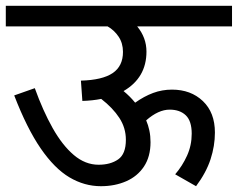

<svg xmlns="http://www.w3.org/2000/svg" viewBox="-20 -642 820 662"><path d="M0 -622H780V-551H453Q485 -512 485 -464Q485 -374 406 -328Q417 -319 427 -309Q437 -299 446 -288Q477 -310 508 -321.5Q539 -333 573 -333Q638 -333 679.5 -293.5Q721 -254 721 -185Q721 -139 706 -93Q691 -47 656 0L584 -41Q609 -70 625 -105.5Q641 -141 641 -181Q641 -225 620.5 -244.5Q600 -264 565 -264Q526 -264 484 -227Q491 -211 495 -192Q499 -173 499 -152Q499 -102 476.5 -68Q454 -34 415 -17Q376 0 328 0Q271 0 219.5 -30.5Q168 -61 120.5 -130Q73 -199 29 -313L100 -338Q128 -260 161.5 -200.5Q195 -141 234.5 -107.5Q274 -74 320 -74Q361 -74 387.5 -92.5Q414 -111 414 -160Q414 -201 391.5 -235.5Q369 -270 329 -301Q299 -295 264 -294L259 -364Q333 -366 368.5 -390Q404 -414 404 -463Q404 -493 389 -515.5Q374 -538 351 -551H0Z"/></svg>

Font: Noto Sans
Style: Italic
Weight: 400
Italic angle: -12°
Designer: Monotype Design Team
Foundry: Monotype Imaging Inc.
Version: Version 2.013; ttfautohint (v1.8.4.7-5d5b)